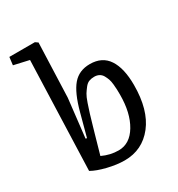

<svg xmlns="http://www.w3.org/2000/svg" viewBox="-184 -886 942 1018"><g transform="rotate(-30 287.0 -376.5)"><path d="M282.2 14.2Q234.9 14.2 178.7 0.5Q122.6 -13.2 89.8 -32.2L112.8 -698.2L20 -719.2L25.9 -767.1H182.1L198.2 -755.9L186 -424.8L159.2 -189.9L167 -188L204.1 -326.2Q231.9 -430.2 270.8 -475.6Q309.6 -521 376 -521Q451.2 -521 487.5 -465.6Q523.9 -410.2 523.9 -308.1Q523.9 -155.8 457.3 -70.8Q390.6 14.2 282.2 14.2ZM362.8 -451.2Q344.7 -451.2 330.6 -445.8Q316.4 -440.4 304 -424.3Q291.5 -408.2 283 -394.5Q274.4 -380.9 263.2 -348.4Q252 -315.9 245.6 -294.7Q239.3 -273.4 225.6 -226.6Q223.1 -217.8 221.7 -212.9Q220.2 -208 218 -200.2Q215.8 -192.4 213.9 -186L181.2 -70.8Q230 -47.9 280.8 -47.9Q349.6 -47.9 391.8 -118.4Q434.1 -189 434.1 -300.8Q434.1 -319.3 433.6 -331.8Q433.1 -344.2 431.2 -364.3Q429.2 -384.3 424.6 -397.5Q419.9 -410.6 412.4 -424.1Q404.8 -437.5 392.1 -444.3Q379.4 -451.2 362.8 -451.2Z"/></g></svg>

Font: Literata Book
Style: Italic
Weight: 400
Italic angle: -3°
Designer: Latin by Veronika Burian and Jose Scaglione. Greek by Irene Vlachou. Cyrillic by Vera Evstafieva
Foundry: TypeTogether
Version: Version 1.003;PS 001.003;hotconv 1.0.88;makeotf.lib2.5.64775